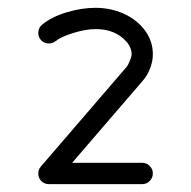

<svg xmlns="http://www.w3.org/2000/svg" viewBox="-20 -886 484 486"><path d="M103.8 -419.9Q92.3 -419.9 84.6 -427.7Q76.9 -435.5 76.9 -447Q76.9 -456.8 83.5 -464.6L300 -716.1Q304.4 -721.2 308.8 -732.3Q313.2 -743.4 313.2 -748.5Q313.2 -772.2 287.6 -792.2Q262 -812.3 221.9 -812.3Q196.8 -812.3 165.4 -802.5Q134 -792.7 120.8 -782Q112.3 -775.1 101.1 -776.1Q89.8 -777.1 82.8 -785.6Q75.9 -794.2 77 -805.4Q78.1 -816.7 86.7 -823.7Q110.1 -843 147.9 -854.6Q185.8 -866.2 221.9 -866.2Q259.3 -866.2 292.2 -851.8Q325.2 -837.4 346.1 -810.1Q366.9 -782.7 366.9 -748.5Q366.9 -731 359.9 -712.8Q352.8 -694.6 340.8 -680.9L162.6 -473.9H340.1Q351.1 -473.9 359 -465.9Q366.9 -458 366.9 -447Q366.9 -436 359 -428Q351.1 -419.9 340.1 -419.9Z"/></svg>

Font: Tecnico
Style: Fino
Weight: 400
Version: Version 1.3